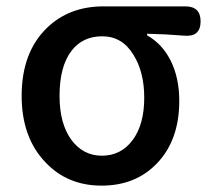

<svg xmlns="http://www.w3.org/2000/svg" viewBox="-20 -570 664 603"><path d="M299 13Q192 13 123 -60Q48 -138 48 -269Q48 -405 127 -482Q197 -550 305 -550H457H562Q610 -550 610 -503Q610 -453 558 -458Q497 -463 442 -464V-459Q490 -432 516.5 -378.5Q543 -325 543 -253Q543 -130 473 -57Q406 13 299 13ZM300 -81Q360 -81 396.5 -130Q433 -179 433 -263Q433 -344 399 -398Q364 -456 301 -456Q240 -456 205 -411Q167 -362 167 -269Q167 -182 204 -131Q241 -81 300 -81Z"/></svg>

Font: GenSenRounded JP M
Style: Regular
Weight: 500
Version: Version 1.501;PS 1;hotconv 16.6.51;makeotf.lib2.5.65220